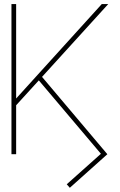

<svg xmlns="http://www.w3.org/2000/svg" viewBox="-20 -747 580 930"><path d="M35.5 0V-727.3H58.2V-269.9L473 -727.3H504.3L183.6 -374.6L500 0L318.2 162.6L303.3 145.6L468.8 -2.1L168 -357.6L58.2 -237.2V0Z"/></svg>

Font: Inter P Thin
Style: Regular
Weight: 100
Designer: Rasmus Andersson
Foundry: rsms
Version: Version 3.018;git-588b23468